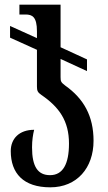

<svg xmlns="http://www.w3.org/2000/svg" viewBox="-20 -556 460 821"><path d="M195 245C309 245 380 162 380 46C380 -60 338 -134 259 -190C241 -204 239 -207 239 -227V-304L352 -252V-302L239 -354V-536H63V-494H89C118 -494 138 -484 138 -422V-393L23 -445V-395L138 -343V-186C138 -168 141 -161 157 -150C233 -98 275 -39 275 58C275 145 249 193 194 193C142 193 117 157 117 74C117 44 121 19 126 -1C62 -1 26 37 26 90C26 185 80 245 195 245Z"/></svg>

Font: Noto Serif Georgian ExtraCondensed Semi
Style: Regular
Weight: 600
Width: 3
Designer: Monotype Design Team
Foundry: Monotype Imaging Inc.
Version: Version 1.901